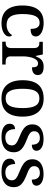

<svg xmlns="http://www.w3.org/2000/svg" viewBox="950 -1536 597 2536"><g transform="rotate(90 1248.0 -268.5)"><path d="M286 10C405 10 463 -43 463 -90C463 -108 456 -122 444 -131C421 -88 372 -58 308 -58C207 -58 166 -126 166 -266C166 -443 211 -494 283 -494C345 -494 362 -440 362 -375C434 -375 462 -399 462 -444C462 -510 378 -547 282 -547C152 -547 53 -480 53 -265C53 -67 149 10 286 10Z M531 0H833V-45H804C761 -45 725 -53 725 -112V-273C725 -342 744 -473 818 -473C857 -473 870 -448 870 -393C941 -393 972 -424 972 -471C972 -519 937 -547 862 -547C776 -547 750 -503 724 -443H719L700 -536H533V-491H536C580 -491 615 -482 615 -423V-117C615 -54 579 -45 534 -45H531Z M1279 10C1438 10 1521 -81 1521 -269C1521 -457 1430 -547 1282 -547C1122 -547 1040 -457 1040 -269C1040 -81 1131 10 1279 10ZM1281 -45C1187 -45 1153 -122 1153 -269C1153 -417 1186 -491 1280 -491C1374 -491 1408 -417 1408 -269C1408 -122 1375 -45 1281 -45Z M1790 10C1913 10 1992 -46 1992 -152C1992 -236 1942 -276 1842 -317C1747 -353 1714 -373 1714 -422C1714 -467 1744 -497 1805 -497C1864 -497 1892 -458 1892 -391C1945 -391 1972 -415 1972 -454C1972 -502 1922 -546 1818 -546C1701 -546 1623 -495 1623 -400C1623 -312 1674 -275 1778 -232C1874 -193 1901 -173 1901 -126C1901 -76 1865 -41 1794 -41C1718 -41 1686 -96 1686 -170C1659 -170 1615 -156 1615 -99C1615 -30 1677 10 1790 10Z M2251 10C2374 10 2453 -46 2453 -152C2453 -236 2403 -276 2303 -317C2208 -353 2175 -373 2175 -422C2175 -467 2205 -497 2266 -497C2325 -497 2353 -458 2353 -391C2406 -391 2433 -415 2433 -454C2433 -502 2383 -546 2279 -546C2162 -546 2084 -495 2084 -400C2084 -312 2135 -275 2239 -232C2335 -193 2362 -173 2362 -126C2362 -76 2326 -41 2255 -41C2179 -41 2147 -96 2147 -170C2120 -170 2076 -156 2076 -99C2076 -30 2138 10 2251 10Z"/></g></svg>

Font: Noto Serif Vithkuqi Medium
Style: Regular
Weight: 500
Version: Version 1.005